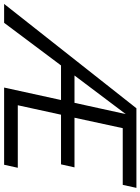

<svg xmlns="http://www.w3.org/2000/svg" viewBox="73 -806 698 955"><g transform="rotate(90 422.5 -329.0)"><path d="M865 -590H583L531 -350H778L763 -283H516L469 -68H780L765 0H381L443 -283H271L59 0H-35L484 -658H880ZM321 -350H457L513 -605Z"/></g></svg>

Font: EauTest Medium
Style: Italic
Weight: 500
Italic angle: -12°
Designer: Christian Thalmann (Catharsis Fonts)
Version: Version 0.001;PS 000.001;hotconv 1.0.88;makeotf.lib2.5.64775